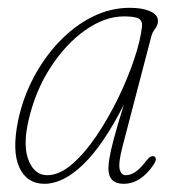

<svg xmlns="http://www.w3.org/2000/svg" viewBox="-20 -452 439 480"><path d="M286.5 -86.5Q275.5 -44 279.2 -29Q283 -14 294.5 -14Q306 -14 318.2 -22Q330.5 -30 347 -51.5Q357.5 -65 366.5 -60.5Q373.5 -55 364.5 -41Q332 7.5 289 7.5Q251 7.5 251 -31Q251 -41 253.8 -57.8Q256.5 -74.5 264.8 -105.8Q273 -137 289.5 -190Q238.5 -89.5 188.2 -41Q138 7.5 91 7.5Q47 7.5 28.2 -33.8Q9.5 -75 25.5 -151.5Q37.5 -208 64.2 -258.5Q91 -309 128.5 -348.2Q166 -387.5 211 -410Q256 -432.5 304.5 -432.5Q335.5 -432.5 355 -424Q374.5 -415.5 375 -400Q375 -389.5 367.8 -380Q360.5 -370.5 358 -360ZM50.5 -147.5Q37 -85.5 52 -49.8Q67 -14 98 -14Q128 -14 159.8 -41.2Q191.5 -68.5 221.2 -112.5Q251 -156.5 275.5 -207Q300 -257.5 315.8 -305Q331.5 -352.5 335 -386Q336.5 -399.5 327.2 -405.2Q318 -411 289.5 -411Q242.5 -411 193.5 -376.8Q144.5 -342.5 106 -283Q67.5 -223.5 50.5 -147.5Z"/></svg>

Font: Fraunces 144pt S100 Thin
Style: Italic
Weight: 100
Italic angle: -16°
Version: Version 1.000; ttfautohint (v1.8.3)